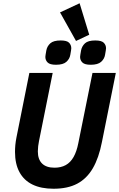

<svg xmlns="http://www.w3.org/2000/svg" viewBox="-20 -1145 730 1177"><path d="M160 -698H303L219 -280Q216 -267 214 -249Q212 -231 212 -217Q212 -168 238 -142.5Q264 -117 314 -117Q354 -117 383 -133Q412 -149 431 -182.5Q450 -216 460 -267L547 -698H690L605 -275Q586 -177 549 -113.5Q512 -50 453.5 -19Q395 12 308 12Q232 12 179.5 -13.5Q127 -39 99.5 -89.5Q72 -140 72 -214Q72 -234 74 -256Q76 -278 81 -303ZM446 -894 348 -1069 468 -1125 527 -932ZM323 -748Q286 -748 272 -762Q258 -776 258 -796Q258 -801 259.5 -809.5Q261 -818 264 -836Q269 -862 288.5 -879.5Q308 -897 352 -897Q390 -897 403.5 -883Q417 -869 417 -849Q417 -844 415.5 -835.5Q414 -827 411 -809Q407 -784 387 -766Q367 -748 323 -748ZM536 -748Q499 -748 485 -762Q471 -776 471 -796Q471 -801 472.5 -809.5Q474 -818 477 -836Q482 -862 501 -879.5Q520 -897 564 -897Q602 -897 616 -883Q630 -869 630 -849Q630 -844 628.5 -835.5Q627 -827 624 -809Q620 -784 600 -766Q580 -748 536 -748Z"/></svg>

Font: IBM Plex Sans
Style: Italic
Weight: 400
Italic angle: -11.31°
Designer: Mike Abbink, Paul van der Laan, Pieter van Rosmalen
Foundry: Bold Monday
Version: Version 3.201